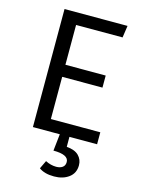

<svg xmlns="http://www.w3.org/2000/svg" viewBox="-135 -765 801 1081"><g transform="rotate(15 265.0 -225.0)"><path d="M477.1 0H315.9V58.1Q363.8 62 386.5 85Q409.2 107.9 409.2 141.1Q409.2 187 375 212.4Q340.8 237.8 289.1 237.8Q232.9 237.8 201.2 213.9L224.1 166Q255.4 182.1 287.1 182.1Q309.6 182.1 323.7 171.9Q337.9 161.6 337.9 141.1Q337.9 98.1 249 98.1L259.8 0H103V-688H470.2L460 -618.2H189V-386.2H423.8V-315.9H189V-69.8H477.1Z"/></g></svg>

Font: Fira Sans Book
Style: Regular
Weight: 350
Designer: Carrois Corporate & Edenspiekermann AG
Foundry: Carrois Corporate GbR & Edenspiekermann AG
Version: Version 4.203;PS 004.203;hotconv 1.0.88;makeotf.lib2.5.64775